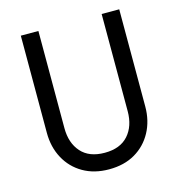

<svg xmlns="http://www.w3.org/2000/svg" viewBox="-106 -793 837 897"><g transform="rotate(-15 313.0 -345.0)"><path d="M75 -700H160V-230Q160 -158 199 -114Q238 -70 313 -70Q388 -70 427 -114Q466 -158 466 -230V-700H551V-230Q551 -161 521.5 -106.5Q492 -52 439 -21Q386 10 313 10Q241 10 187.5 -21Q134 -52 104.5 -106.5Q75 -161 75 -230Z"/></g></svg>

Font: Von Book
Style: Regular
Weight: 400
Version: Version 4.000; ttfautohint (v1.8.4.7-5d5b)